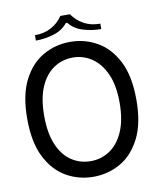

<svg xmlns="http://www.w3.org/2000/svg" viewBox="-94 -929 840 1015"><g transform="rotate(-10 326.5 -422.0)"><path d="M33 -350Q33 -478 74 -557.5Q115 -637 181.5 -674.5Q248 -712 326 -712Q404 -712 470.5 -674.5Q537 -637 578 -557.5Q619 -478 619 -350Q619 -223 578 -143Q537 -63 470.5 -25.5Q404 12 326 12Q248 12 181.5 -25.5Q115 -63 74 -143Q33 -223 33 -350ZM124 -350Q124 -257 150.5 -195Q177 -133 223 -102.5Q269 -72 326 -72Q382 -72 428 -102.5Q474 -133 501.5 -195Q529 -257 529 -350Q529 -444 501 -505.5Q473 -567 427 -597.5Q381 -628 326 -628Q269 -628 223 -597Q177 -566 150.5 -504.5Q124 -443 124 -350ZM300 -856H351Q376 -820 413.5 -799.5Q451 -779 501 -779V-750Q453 -750 405.5 -764Q358 -778 329 -814H322Q293 -778 245.5 -764Q198 -750 150 -750V-779Q201 -779 239 -800Q277 -821 300 -856Z"/></g></svg>

Font: Phudu Light
Style: Regular
Weight: 400
Version: Version 1.005;gftools[0.9.23]